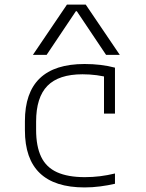

<svg xmlns="http://www.w3.org/2000/svg" viewBox="-20 -810 640 840"><path d="M350 10Q89 10 89 -240V-280Q89 -530 350 -530Q423 -530 483 -514V-313H435V-505L459 -469Q434 -477 403 -481Q372 -485 341 -485Q237 -485 187.5 -434.5Q138 -384 138 -278V-242Q138 -170 160 -124Q182 -78 229.5 -56.5Q277 -35 351 -35Q385 -35 417.5 -39Q450 -43 483 -51V-6Q453 1 418.5 5.5Q384 10 350 10ZM124 -570 273 -790H355L504 -570H444L316 -761H312L184 -570Z"/></svg>

Font: M PLUS Code Latin Expanded Light
Style: Regular
Weight: 300
Width: 7
Designer: Coji Morishita
Foundry: UNDERFOREST DESIGN
Version: Version 1.002; ttfautohint (v1.8.3)